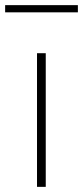

<svg xmlns="http://www.w3.org/2000/svg" viewBox="-63 -727 323 747"><path d="M81 0V-520H115V0ZM-43 -679V-707H240V-679Z"/></svg>

Font: Raleway ExtraLight
Style: Regular
Weight: 200
Designer: Matt McInerney, Pablo Impallari, Rodrigo Fuenzalida
Foundry: Matt McInerney, Pablo Impallari, Rodrigo Fuenzalida
Version: Version 4.026